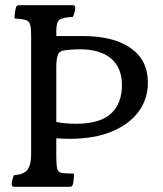

<svg xmlns="http://www.w3.org/2000/svg" viewBox="-20 -800 630 740"><path d="M25 -90Q25 -94 27.5 -106Q30 -118 34 -125Q71 -127 85.5 -145.5Q100 -164 100 -205V-660Q100 -692 96 -705.5Q92 -719 78.5 -723Q65 -727 36 -729Q36 -742 38 -753.5Q40 -765 41 -770Q44 -780 52 -780H260Q270 -780 270 -770Q270 -766 267.5 -754Q265 -742 261 -735Q221 -733 209 -723.5Q197 -714 197 -681V-661H299Q418 -661 484 -614.5Q550 -568 550 -482Q550 -418 513.5 -369Q477 -320 409.5 -292.5Q342 -265 249 -265Q238 -265 223.5 -265.5Q209 -266 197 -267V-205Q197 -161 201 -148Q205 -135 220 -133Q228 -132 241.5 -131.5Q255 -131 265 -131Q265 -104 261 -90Q258 -80 250 -80H35Q25 -80 25 -90ZM197 -330Q216 -326 236.5 -324.5Q257 -323 273 -323Q365 -323 407.5 -362Q450 -401 450 -472Q450 -539 408 -574.5Q366 -610 288 -610Q271 -610 252.5 -608.5Q234 -607 223 -605Q207 -602 202 -585.5Q197 -569 197 -541Z"/></svg>

Font: Gowun Batang
Style: Bold
Weight: 700
Designer: Yanghee Ryu
Foundry: Yanghee Ryu
Version: Version 2.000